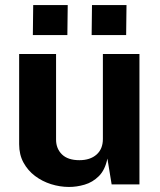

<svg xmlns="http://www.w3.org/2000/svg" viewBox="-20 -731 635 761"><path d="M252.8 10Q217.1 9.8 182.3 -1.1Q147.4 -12.1 118.8 -33.6Q90.3 -55.1 73.1 -86.6Q55.9 -118.1 55.9 -159.2V-517H202.2V-177.8Q202.2 -142 225.6 -119Q249.1 -96.1 294.7 -96.1Q337.3 -96.1 362.6 -118.3Q387.8 -140.5 387.8 -180.3V-517H532.7V0H422.5L405.7 -102.6Q396.4 -57.2 371.7 -32.7Q347 -8.3 315.2 0.9Q283.5 10.2 252.8 10ZM343.2 -592 344.6 -710.8H481.4L480 -592ZM110.2 -592 111.6 -710.8H248.4L247 -592Z"/></svg>

Font: Public Sans Thin
Style: Regular
Weight: 100
Designer: The Public Sans project authors (U.S. Web Design System). Libre Franklin designed by Pablo Impallari and Rodrigo Fuenzal
Version: Version 1.008